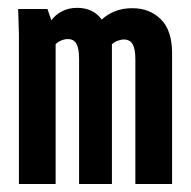

<svg xmlns="http://www.w3.org/2000/svg" viewBox="-20 -460 478 480"><path d="M27.3 -374 25.4 -437.5H98.6L108.4 -409.2Q118.2 -422.9 134.8 -431.6Q151.4 -440.4 172.9 -440.4Q212.9 -440.4 234.4 -411.1Q249 -424.8 268.1 -432.1Q287.1 -439.5 310.5 -439.5Q354.5 -439.5 382.3 -411.6Q410.2 -383.8 410.2 -327.1V0H318.4V-312.5Q318.4 -337.9 311.5 -349.6Q304.7 -361.3 289.1 -361.3Q283.2 -361.3 274.9 -358.4Q266.6 -355.5 259.8 -349.6V0H177.7V-312.5Q177.7 -337.9 171.4 -350.1Q165 -362.3 149.4 -362.3Q141.6 -362.3 133.3 -358.9Q125 -355.5 119.1 -349.6V0H27.3Z"/></svg>

Font: Sudo Variable
Style: Regular
Weight: 400
Monospace: yes
Designer: Jens Kutilek
Foundry: Jens Kutilek
Version: Version 0.040